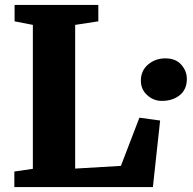

<svg xmlns="http://www.w3.org/2000/svg" viewBox="-20 -763 787 783"><path d="M38.5 0V-63.5L114 -74.5V-661.5L39.5 -676V-743H381V-676L286.5 -661.5V-75.5L473 -86.5L548.5 -283L633 -271.5L603.5 0ZM639.5 -351.5Q606.5 -351.5 580.5 -374.8Q554.5 -398 554.5 -434Q554.5 -475 584 -500Q613.5 -525 654.5 -525Q696.5 -525 719.2 -499.2Q742 -473.5 742 -441Q742 -398.5 713.2 -375Q684.5 -351.5 639.5 -351.5Z"/></svg>

Font: Merriweather 24pt Black
Style: Regular
Weight: 900
Designer: Eben Sorkin
Foundry: Eben Sorkin
Version: Version 2.100